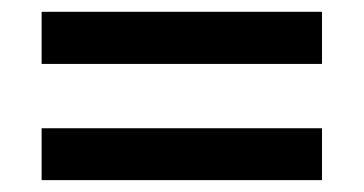

<svg xmlns="http://www.w3.org/2000/svg" viewBox="-20 -513 611 322"><path d="M520 -405.8V-493.2H49.8V-405.8ZM520 -210.9V-297.9H49.8V-210.9Z"/></svg>

Font: Samim Medium
Style: Regular
Weight: 500
Foundry: DejaVu fonts team - Redesigned by Saber Rastikerdar
Version: Version 4.0.5